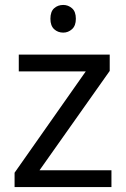

<svg xmlns="http://www.w3.org/2000/svg" viewBox="-20 -757 510 777"><path d="M431 0H39V-58L327 -468H56V-536H424V-470L140 -68H431ZM236 -737Q256 -737 271.5 -723.5Q287 -710 287 -681Q287 -653 271.5 -639Q256 -625 236 -625Q214 -625 199 -639Q184 -653 184 -681Q184 -710 199 -723.5Q214 -737 236 -737Z"/></svg>

Font: Noto Sans Hanifi Rohingya
Style: Regular
Weight: 400
Designer: Monotype Design Team and DaltonMaag
Foundry: Google LLC
Version: Version 2.101